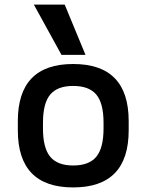

<svg xmlns="http://www.w3.org/2000/svg" viewBox="-20 -810 640 840"><path d="M300 10Q58 10 58 -240V-280Q58 -530 300 -530Q543 -530 543 -280V-240Q543 10 300 10ZM300 -86Q370 -86 401.5 -124.5Q433 -163 433 -248V-273Q433 -358 401.5 -396Q370 -434 300 -434Q231 -434 199.5 -396Q168 -358 168 -273V-248Q168 -163 199.5 -124.5Q231 -86 300 -86ZM249 -570 128 -790H263L354 -570Z"/></svg>

Font: M PLUS Code Latin 60 Medium
Style: Regular
Weight: 500
Width: 7
Monospace: yes
Designer: Coji Morishita
Foundry: UNDERFOREST DESIGN
Version: Version 1.005; ttfautohint (v1.8.3)